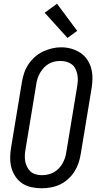

<svg xmlns="http://www.w3.org/2000/svg" viewBox="-20 -999 540 1027"><path d="M202 8Q174 8 147 2Q120 -4 98.5 -18.5Q77 -33 62 -55.5Q47 -78 40.5 -104Q34 -130 34.5 -158Q35 -186 40 -214L97 -559Q101 -584 109 -608Q117 -632 131.5 -654Q146 -676 166 -694Q186 -712 209.5 -723Q233 -734 257.5 -740Q282 -746 307 -746Q335 -746 361.5 -738.5Q388 -731 410 -716.5Q432 -702 447 -679.5Q462 -657 468.5 -631Q475 -605 474.5 -577Q474 -549 469 -521L412 -176Q408 -151 400 -127Q392 -103 378 -81Q364 -59 344 -41Q324 -23 300.5 -12Q277 -1 252 3.5Q227 8 202 8ZM204 -62Q220 -62 236 -65.5Q252 -69 267 -77Q282 -85 294 -97.5Q306 -110 314.5 -125Q323 -140 328 -155.5Q333 -171 335 -187L392 -532Q395 -549 396 -566Q397 -583 394 -599Q391 -615 384 -630Q377 -645 364.5 -654.5Q352 -664 336 -668.5Q320 -673 303 -673Q287 -673 271 -669.5Q255 -666 240.5 -657.5Q226 -649 214.5 -636.5Q203 -624 194.5 -609.5Q186 -595 181 -579.5Q176 -564 174 -548L117 -203Q114 -186 113 -169Q112 -152 115 -136Q118 -120 125 -106Q132 -92 143.5 -81.5Q155 -71 171 -66.5Q187 -62 204 -62ZM341 -796 219 -931 285 -979 393 -834Z"/></svg>

Font: Iosevka Curly Slab Oblique
Style: Regular
Weight: 400
Italic angle: -9°
Monospace: yes
Designer: Belleve Invis
Foundry: Belleve Invis
Version: Version 11.1.0; ttfautohint (v1.8.3)